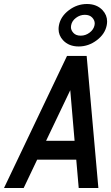

<svg xmlns="http://www.w3.org/2000/svg" viewBox="-20 -934 552 954"><path d="M209 -234.4H350.6L329.1 -485.8ZM410.6 -656.2 468.8 0H371.1L358.9 -140.6H164.6L97.7 0H0L313 -656.2ZM449.7 -808.6Q450.7 -813.5 450.7 -817.4Q450.7 -833.5 438 -846.9Q425.3 -860.4 401.4 -860.4Q377.4 -860.4 357.4 -845.2Q337.4 -830.1 333.5 -808.6Q332.5 -803.7 332.5 -798.8Q332.5 -783.7 345 -770.3Q357.4 -756.8 381.3 -756.8Q405.3 -756.8 425.3 -772Q445.3 -787.1 449.7 -808.6ZM412.1 -914.1Q460.9 -914.1 489.7 -883.3Q512.2 -858.9 512.2 -827.6Q512.2 -818.4 510.3 -808.6Q502 -765.1 460.9 -734.1Q419.9 -703.1 371.1 -703.1Q321.8 -703.1 293 -734.4Q271 -758.3 271 -789.6Q271 -798.8 272.9 -808.6Q281.2 -852.1 322 -883.1Q362.8 -914.1 412.1 -914.1Z"/></svg>

Font: Lambda
Style: Italic
Weight: 400
Italic angle: -11°
Designer: GGBotNet
Version: 0.22